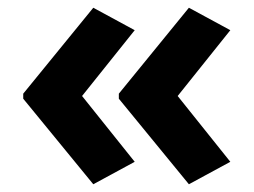

<svg xmlns="http://www.w3.org/2000/svg" viewBox="-20 -522 655 496"><path d="M40 -280V-267L221 -46L328 -104L192 -274L328 -444L221 -502ZM287 -280V-267L468 -46L575 -104L439 -274L575 -444L468 -502Z"/></svg>

Font: Noto Kufi Arabic
Style: Bold
Weight: 700
Designer: Monotype Design Team, David Williams, Khaled Hosny
Foundry: Google LLC
Version: Version 2.109